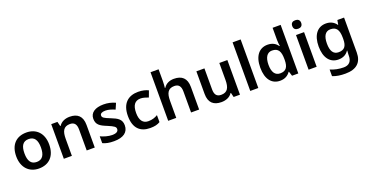

<svg xmlns="http://www.w3.org/2000/svg" viewBox="-35 -1672 5427 2823"><g transform="rotate(-20 2678.5 -260.0)"><path d="M565 -272C565 -452 458 -552 308 -552C148 -552 49 -452 49 -272C49 -92 157 10 305 10C465 10 565 -92 565 -272ZM178 -272C178 -387 216 -450 306 -450C397 -450 436 -387 436 -272C436 -157 397 -92 307 -92C216 -92 178 -157 178 -272Z M985 -552C917 -552 852 -527 817 -471H810L792 -542H695V0H821V-265C821 -384 852 -450 953 -450C1022 -450 1053 -409 1053 -328V0H1179V-353C1179 -493 1106 -552 985 -552Z M1706 -157C1706 -250 1647 -285 1550 -323C1452 -362 1427 -376 1427 -410C1427 -440 1456 -457 1510 -457C1560 -457 1608 -440 1658 -419L1698 -512C1638 -539 1580 -552 1514 -552C1387 -552 1303 -501 1303 -404C1303 -313 1355 -278 1459 -237C1564 -193 1582 -176 1582 -144C1582 -108 1553 -85 1484 -85C1427 -85 1357 -105 1304 -130V-23C1354 0 1404 10 1480 10C1625 10 1706 -48 1706 -157Z M2046 10C2116 10 2159 -1 2201 -26V-135C2159 -110 2114 -94 2054 -94C1970 -94 1924 -153 1924 -269C1924 -388 1967 -448 2056 -448C2094 -448 2136 -435 2178 -419L2215 -518C2178 -537 2123 -552 2056 -552C1903 -552 1795 -467 1795 -268C1795 -76 1891 10 2046 10Z M2454 -579V-760H2328V0H2454V-265C2454 -384 2485 -450 2586 -450C2655 -450 2686 -409 2686 -328V0H2812V-353C2812 -492 2739 -552 2616 -552C2548 -552 2489 -526 2455 -471H2447C2450 -491 2454 -536 2454 -579Z M3451 -542H3325V-277C3325 -158 3293 -92 3192 -92C3123 -92 3092 -132 3092 -213V-542H2966V-188C2966 -50 3038 10 3160 10C3228 10 3294 -14 3329 -70H3335L3352 0H3451Z M3738 0V-760H3612V0Z M4078 10C4159 10 4207 -26 4238 -71H4243L4266 0H4364V-760H4238V-570C4238 -536 4243 -492 4247 -473H4241C4210 -517 4161 -552 4081 -552C3953 -552 3867 -456 3867 -270C3867 -85 3952 10 4078 10ZM4116 -92C4037 -92 3995 -153 3995 -268C3995 -383 4037 -449 4114 -449C4214 -449 4244 -385 4244 -269V-253C4243 -145 4209 -92 4116 -92Z M4588 -751C4549 -751 4518 -734 4518 -685C4518 -636 4549 -618 4588 -618C4626 -618 4658 -636 4658 -685C4658 -734 4626 -751 4588 -751ZM4651 -542H4525V0H4651Z M4994 -552C4860 -552 4780 -446 4780 -270C4780 -94 4859 10 4991 10C5059 10 5114 -15 5151 -71H5155C5153 -55 5151 -24 5151 -4V10C5151 98 5106 145 5024 145C4948 145 4877 130 4816 103V207C4875 231 4939 240 5016 240C5190 240 5277 159 5277 4V-542H5172L5160 -472H5155C5117 -526 5062 -552 4994 -552ZM5027 -449C5118 -449 5158 -397 5158 -269V-250C5158 -134 5117 -90 5029 -90C4948 -90 4909 -151 4909 -268C4909 -387 4950 -449 5027 -449Z"/></g></svg>

Font: Noto Sans Vithkuqi SemiBold
Style: Regular
Weight: 600
Version: Version 1.001